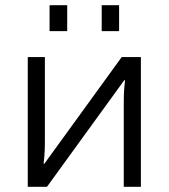

<svg xmlns="http://www.w3.org/2000/svg" viewBox="-20 -720 650 740"><path d="M87 0H161L459 -411H462C457 -370 457 -347 457 -306V0H523V-500H449L151 -89H148C153 -130 153 -153 153 -194V-500H87ZM171 -600H239V-700H171ZM372 -600H439V-700H372Z"/></svg>

Font: Perun Light
Style: Regular
Weight: 300
Foundry: Copyright (c) Stefan Peev, Context Ltd, 2016
Version: Version 1.089